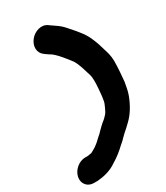

<svg xmlns="http://www.w3.org/2000/svg" viewBox="-332 -929 1238 1434"><g transform="rotate(-30 286.5 -211.5)"><path d="M-46.2 294C-57.2 349 -20.4 392.5 33.6 392.5H64.6C65.4 392.5 66.8 392.5 67.8 392.4C124.9 387.7 184.8 372.1 232.6 338.3C257.3 324.2 276.5 309.5 296 295C315 280.6 332.4 264.1 346.7 251.1C356.7 242 373.7 229.6 393.1 207.8C401.4 199.2 408.9 192.7 423.7 178.6C439.5 164.1 455.6 152.1 477.2 129.7C525.2 84.9 561 22.8 585.2 -41.5C599.5 -79.6 603.1 -113.3 609.6 -146C609.8 -146.9 610.1 -148.7 610.2 -149.9C615.7 -207.7 620.4 -265.5 620.9 -321.3C620.5 -369.7 608.4 -402.9 598.5 -435.8L589 -467.4C580.6 -497.5 567.4 -528.5 556.1 -554.4C542.9 -582.7 525.4 -608.1 508.2 -629.5L487 -656C470.7 -674.7 455.2 -692.5 439.4 -710.4C430.1 -721.1 420.3 -731.1 410.2 -740C385.3 -762 358.5 -776.4 337.7 -792.4L327.6 -799.8C282.2 -831.8 218.4 -808.7 185.2 -768.4C143.6 -718.2 151.4 -659.6 188.9 -632.5L197.1 -625.8C211.7 -615.1 229.3 -603.5 245.2 -593.9C270.4 -574.1 296.7 -543.9 319.4 -515.5L340.2 -489.5C345.1 -483.4 350.6 -476.1 357.1 -467.2C384.5 -423.2 394.4 -375 413.1 -317.9C419.9 -294.6 419.7 -248.7 416 -206.9C413.2 -175.5 411.4 -139.7 405.5 -110C405.3 -109 405 -107.2 404.9 -105.9C403.4 -89.5 393.8 -69.8 389.3 -59.4C379.4 -36.3 368.2 -15.4 360.2 -7.4C347.1 5.7 338.2 16.9 331.2 21.7C312.6 34.6 289.5 58.4 276.4 70.6C260.7 85.8 256.3 92.3 251.2 96.5C234.7 110.2 220.9 123.6 206.2 137.4L193.4 148.1C186.6 152.8 180 157.6 171.6 164.5C166.8 168.2 129.6 188.8 128.2 189.1L104.3 193C102.5 193.3 99.8 194.1 97 194.5H73.2C18.3 194.5 -35.3 239.6 -46.2 294Z"/></g></svg>

Font: Smoothie
Style: ExBdIt
Weight: 800
Foundry: Cannot Into Space Fonts
Version: Version 0.8